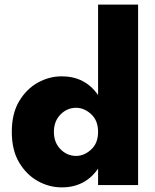

<svg xmlns="http://www.w3.org/2000/svg" viewBox="-20 -800 671 830"><path d="M31 -230Q31 -309 62.5 -362Q94 -415 143 -442.5Q192 -470 247 -470Q348 -470 404 -389V-780H577V0H404V-71Q348 10 247 10Q192 10 143 -17.5Q94 -45 62.5 -98Q31 -151 31 -230ZM213 -230Q213 -184 241.5 -155Q270 -126 309 -126Q344 -126 374 -153.5Q404 -181 404 -230Q404 -279 374 -306.5Q344 -334 309 -334Q270 -334 241.5 -305Q213 -276 213 -230Z"/></svg>

Font: Jost* Heavy
Style: Regular
Weight: 800
Version: Version 3.7